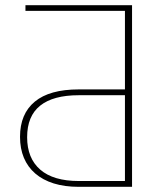

<svg xmlns="http://www.w3.org/2000/svg" viewBox="-20 -723 642 743"><path d="M463.5 -377V-681H78.5V-703H491V0H285Q230 0 187.8 -13.2Q145.5 -26.5 116.5 -51.5Q87.5 -76.5 72.5 -112.2Q57.5 -148 57.5 -193.5Q57.5 -282.5 114.8 -329.8Q172 -377 284.5 -377ZM85 -192Q85 -110.5 135.8 -66.5Q186.5 -22.5 285 -22.5H463.5V-354.5H284.5Q186 -354.5 135.5 -314.2Q85 -274 85 -192Z"/></svg>

Font: Lato Thin
Style: Regular
Weight: 200
Designer: Lukasz Dziedzic
Foundry: tyPoland Lukasz Dziedzic
Version: Version 2.007; 2014-02-27